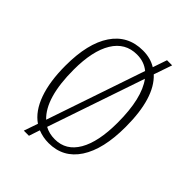

<svg xmlns="http://www.w3.org/2000/svg" viewBox="-213 -768 929 929"><g transform="rotate(45 251.5 -303.5)"><path d="M372.1 -668.9H407.2L375 -575.2Q459 -498 459 -298.8Q459 -146.5 404.5 -63.2Q350.1 20 250 20Q211.9 20 176.8 5.9L158.2 62H123L147.9 -9.8Q96.7 -44.9 69.8 -119.9Q43 -194.8 43 -303.2Q43 -455.1 98.6 -537.6Q154.3 -620.1 256.8 -620.1Q308.6 -620.1 347.2 -596.2ZM85 -316.9Q85 -124.5 162.1 -51.8L334 -557.1Q299.3 -585.9 250 -585.9Q170.4 -585.9 127.7 -515.9Q85 -445.8 85 -316.9ZM189.9 -30.8Q219.7 -14.2 258.8 -14.2Q335 -14.2 376 -84.7Q417 -155.3 417 -286.1Q417 -453.1 359.9 -529.8Z"/></g></svg>

Font: Halibut Cnd Thin
Style: Regular
Weight: 250
Width: 3
Designer: Matteo Maggi
Foundry: Collletttivo
Version: Version 3.080 | FøM Fix